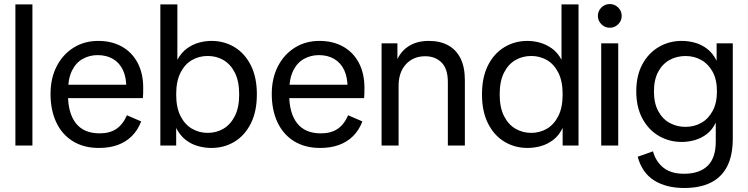

<svg xmlns="http://www.w3.org/2000/svg" viewBox="-20 -727 3737 959"><path d="M56.9 0V-705H141.9V0Z M474 12Q398.9 12 344.5 -21.3Q290 -54.7 261.2 -115.7Q232.4 -176.7 232.4 -257.6Q232.4 -336.6 263.4 -396.4Q294.3 -456.1 348.2 -489.4Q402 -522.7 470.4 -522.7Q537.9 -522.7 588.6 -494.4Q639.3 -466.1 667.3 -413.4Q695.3 -360.7 695.3 -288.1Q695.3 -273.3 695 -259.4Q694.7 -245.5 693.6 -236.8H281.9V-303.9H642.8L610.8 -286.4Q611.7 -339.2 594.5 -376.2Q577.3 -413.1 544.7 -432.4Q512.1 -451.7 467.7 -451.7Q427 -451.7 393 -432.7Q359 -413.8 339.3 -373.6Q319.5 -333.4 319.5 -269.4V-254.4Q319.5 -161.9 359.1 -111.4Q398.6 -60.9 477.8 -60.9Q527.8 -60.9 560.8 -82.9Q593.7 -105 614 -151.3L685.1 -120.5Q668 -76.2 638 -46.7Q607.9 -17.2 567 -2.6Q526.1 12 474 12Z M1017.3 -63.3Q1060.9 -63.3 1096.2 -84.2Q1131.5 -105 1153.1 -147.6Q1174.7 -190.1 1174.7 -255.7Q1174.7 -321.3 1153.1 -363.9Q1131.5 -406.4 1096.2 -426.9Q1060.9 -447.4 1017.3 -447.4Q974.6 -447.4 938.8 -426.9Q903 -406.4 881.5 -363.9Q860 -321.3 860 -255.7Q860 -190.1 881.5 -147.6Q903 -105 938.8 -84.2Q974.6 -63.3 1017.3 -63.3ZM780.9 0V-705H865.9V-428.6Q886 -464.8 914.2 -485.2Q942.4 -505.5 973.9 -514.1Q1005.5 -522.7 1035.5 -522.7Q1100.3 -522.7 1151.7 -491.4Q1203 -460.1 1233 -400.5Q1263 -340.9 1263 -255.6Q1263 -170.3 1232.9 -110.3Q1202.7 -50.4 1151.3 -19.2Q1100 12 1035.5 12Q1003.1 12 969.5 2.8Q935.9 -6.3 907.5 -28.3Q879.1 -50.3 860 -87.9V0Z M1579 12Q1503.9 12 1449.5 -21.3Q1395 -54.7 1366.2 -115.7Q1337.4 -176.7 1337.4 -257.6Q1337.4 -336.6 1368.4 -396.4Q1399.3 -456.1 1453.2 -489.4Q1507 -522.7 1575.4 -522.7Q1642.9 -522.7 1693.6 -494.4Q1744.3 -466.1 1772.3 -413.4Q1800.3 -360.7 1800.3 -288.1Q1800.3 -273.3 1800 -259.4Q1799.7 -245.5 1798.6 -236.8H1386.9V-303.9H1747.8L1715.8 -286.4Q1716.7 -339.2 1699.5 -376.2Q1682.3 -413.1 1649.7 -432.4Q1617.1 -451.7 1572.7 -451.7Q1532 -451.7 1498 -432.7Q1464 -413.8 1444.3 -373.6Q1424.5 -333.4 1424.5 -269.4V-254.4Q1424.5 -161.9 1464.1 -111.4Q1503.6 -60.9 1582.8 -60.9Q1632.8 -60.9 1665.8 -82.9Q1698.7 -105 1719 -151.3L1790.1 -120.5Q1773 -76.2 1743 -46.7Q1712.9 -17.2 1672 -2.6Q1631.1 12 1579 12Z M2216.9 0V-317Q2216.9 -383.6 2185.3 -414.9Q2153.8 -446.1 2103.7 -446.1Q2044.4 -446.1 2007.6 -406.1Q1970.9 -366.1 1970.9 -298V0H1885.9V-510.7H1965V-432Q1985.5 -474.8 2025.2 -498.7Q2065 -522.7 2122 -522.7Q2177.6 -522.7 2217.8 -501Q2258 -479.3 2280 -435.8Q2301.9 -392.2 2301.9 -326.4V0Z M2614.8 12Q2551.3 12 2499.5 -19.2Q2447.8 -50.4 2417.6 -110.3Q2387.4 -170.3 2387.4 -255.6Q2387.4 -340.9 2417.4 -400.5Q2447.4 -460.1 2499.2 -491.4Q2551 -522.7 2614.8 -522.7Q2645 -522.7 2676.5 -514Q2708.1 -505.3 2736.7 -485Q2765.3 -464.7 2784.6 -428.5V-705H2869.6V0H2790.3V-87.9Q2772 -50.3 2743.2 -28.3Q2714.4 -6.3 2681.2 2.8Q2648 12 2614.8 12ZM2633 -63.3Q2676.5 -63.3 2711.9 -84.2Q2747.3 -105 2768.8 -147.6Q2790.3 -190.1 2790.3 -255.7Q2790.3 -321.3 2768.8 -363.9Q2747.3 -406.4 2711.9 -426.9Q2676.5 -447.4 2633 -447.4Q2590.4 -447.4 2554.6 -426.9Q2518.8 -406.4 2497.3 -363.9Q2475.8 -321.3 2475.8 -255.7Q2475.8 -190.1 2497.3 -147.6Q2518.8 -105 2554.6 -84.2Q2590.4 -63.3 2633 -63.3Z M2982.9 0V-510.7H3067.9V0ZM3025.8 -588.3Q3001.6 -588.3 2983.9 -605.8Q2966.3 -623.2 2966.3 -647.7Q2966.3 -672.1 2983.9 -689.5Q3001.6 -706.8 3025.8 -706.8Q3050 -706.8 3067.6 -689.5Q3085.3 -672.1 3085.3 -647.7Q3085.3 -623.2 3067.6 -605.8Q3050 -588.3 3025.8 -588.3Z M3397.7 212Q3307.5 212 3247.2 174.1Q3186.9 136.3 3165.2 55.9L3241.6 28.9Q3255.4 79.9 3293.5 110.4Q3331.5 140.9 3396.2 140.9Q3473.3 140.9 3514.2 101.4Q3555.1 61.9 3555.1 -19.7V-114.7Q3537.8 -78.2 3510 -57.2Q3482.3 -36.1 3449.9 -27.1Q3417.5 -18 3385.5 -18Q3321.7 -18 3269.9 -48.6Q3218.1 -79.2 3188 -136.2Q3158 -193.1 3158 -270.7Q3158 -348.6 3188 -405Q3218.1 -461.4 3269.9 -492Q3321.7 -522.7 3385.5 -522.7Q3418.3 -522.7 3451.2 -513.6Q3484.1 -504.5 3512.6 -482.7Q3541.1 -460.8 3559.4 -423.3V-510.7H3640.1V-35.4Q3640.1 49.2 3612.1 103.9Q3584 158.6 3530 185.3Q3476 212 3397.7 212ZM3403.7 -93.4Q3447.2 -93.4 3482.5 -113.2Q3517.8 -133 3539.4 -172.6Q3561 -212.3 3561 -270.7Q3561 -329.4 3539.4 -368.6Q3517.8 -407.8 3482.5 -427.5Q3447.2 -447.2 3403.7 -447.2Q3360.3 -447.2 3324.5 -427.5Q3288.6 -407.8 3267.5 -368.2Q3246.3 -328.6 3246.3 -269.9Q3246.3 -212.3 3267.5 -172.6Q3288.6 -133 3324.5 -113.2Q3360.3 -93.4 3403.7 -93.4Z"/></svg>

Font: TikTok Sans Light
Style: Regular
Weight: 300
Version: Version 4.000